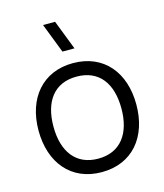

<svg xmlns="http://www.w3.org/2000/svg" viewBox="-117 -868 827 970"><g transform="rotate(-15 296.0 -382.5)"><path d="M260 -625H323L263 -780H200ZM295.5 15C455.5 15 551.5 -100.5 551.5 -270.5C551.5 -438 457 -555 295.5 -555C137.5 -555 40 -440 40 -270.5C40 -102.5 135 15 295.5 15ZM295.5 -55.5C179.5 -55.5 118 -139 118 -270.5C118 -399 176.5 -484.5 295.5 -484.5C413 -484.5 473.5 -402 473.5 -270.5C473.5 -141 413.5 -55.5 295.5 -55.5Z"/></g></svg>

Font: Vela Sans
Style: Regular
Weight: 400
Designer: Principal design: Mikhail Sharanda - project Manrope.
Design modification: Ravid Balaliev
Foundry: Mikhail Sharanda
Version: Version 1.001